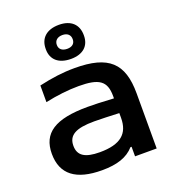

<svg xmlns="http://www.w3.org/2000/svg" viewBox="-136 -834 835 943"><g transform="rotate(-20 281.5 -363.0)"><path d="M280 -509C217 -509 160 -501 93 -486V-399C154 -412 214 -419 268 -419C375 -419 411 -394 411 -315V-303C347 -307 301 -308 275 -308C104 -308 31 -259 31 -151C31 -43 101 9 236 9C315 9 369 -9 405 -50H411V0H524V-288C524 -446 457 -509 280 -509ZM144 -152C144 -207 184 -230 281 -230C312 -230 364 -228 411 -226V-201C411 -119 365 -78 256 -78C178 -78 144 -101 144 -152ZM179 -643C179 -590 215 -557 280 -557C343 -557 378 -590 378 -643V-646C378 -701 343 -735 280 -735C215 -735 179 -701 179 -646ZM237 -645V-646C237 -668 253 -682 279 -682C305 -682 320 -668 320 -646V-645C320 -623 305 -610 279 -610C253 -610 237 -623 237 -645Z"/></g></svg>

Font: LT Wave Medium
Style: Regular
Weight: 500
Designer: Daniel Lyons
Version: Version 2.5 (Glyphs App)